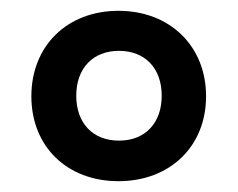

<svg xmlns="http://www.w3.org/2000/svg" viewBox="-20 -746 440 355"><path d="M199 -411C294 -411 361 -475 361 -568C361 -661 294 -726 199 -726C104 -726 38 -661 38 -568C38 -475 104 -411 199 -411ZM200 -486C151 -486 121 -519 121 -569C121 -620 152 -652 200 -652C248 -652 279 -620 279 -569C279 -519 249 -486 200 -486Z"/></svg>

Font: Noto Serif Hentaigana Bold
Style: Regular
Weight: 700
Designer: Kazuhiro Yamada
Foundry: nipponia
Version: Version 1.000